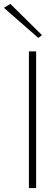

<svg xmlns="http://www.w3.org/2000/svg" viewBox="-65 -963 288 983"><path d="M-45 -923 -12 -943 150 -783 131 -769ZM83 -700H120V0H83Z"/></svg>

Font: Renner
Style: Thin
Weight: 200
Version: Version 003.000 ; ttfautohint (v0.97) -l 8 -r 50 -G 200 -x 1